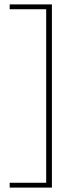

<svg xmlns="http://www.w3.org/2000/svg" viewBox="-20 -731 367 873"><path d="M216 122H24V100H190V-689H24V-711H216Z"/></svg>

Font: Ysabeau SC Extralight
Style: Regular
Weight: 200
Designer: Christian Thalmann (Catharsis Fonts)
Version: Version 0.003